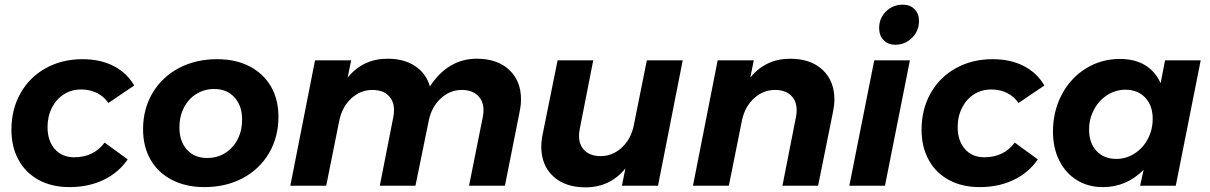

<svg xmlns="http://www.w3.org/2000/svg" viewBox="-20 -797 5195 824"><path d="M29 -240Q29 -328 68 -397Q107 -466 176.5 -504.5Q246 -543 334 -543Q411 -543 468 -513.5Q525 -484 556 -430L445 -355Q426 -383 396 -398Q366 -413 328 -413Q287 -413 254.5 -392.5Q222 -372 203 -335Q184 -298 184 -251Q184 -193 215 -157.5Q246 -122 298 -122Q382 -122 429 -185L528 -113Q489 -56 424.5 -25Q360 6 278 6Q203 6 146.5 -24.5Q90 -55 59.5 -111Q29 -167 29 -240Z M1175 -296Q1175 -208 1134 -139Q1093 -70 1021 -32Q949 6 857 6Q778 6 718 -25Q658 -56 626 -112Q594 -168 594 -242Q594 -330 635 -398.5Q676 -467 748 -505Q820 -543 912 -543Q992 -543 1051.5 -512Q1111 -481 1143 -425.5Q1175 -370 1175 -296ZM750 -250Q750 -191 782 -155Q814 -119 869 -119Q912 -119 946 -140Q980 -161 999.5 -198.5Q1019 -236 1019 -284Q1019 -343 986.5 -379Q954 -415 900 -415Q857 -415 823 -394Q789 -373 769.5 -335.5Q750 -298 750 -250Z M2216 -371Q2216 -346 2210 -317L2147 0H1993L2052 -295Q2055 -310 2055 -324Q2055 -364 2030 -387.5Q2005 -411 1962 -411Q1911 -411 1871.5 -374.5Q1832 -338 1820 -279L1763 0H1610L1668 -295Q1671 -310 1671 -324Q1671 -364 1646.5 -387.5Q1622 -411 1578 -411Q1527 -411 1487.5 -374.5Q1448 -338 1436 -279L1380 0H1226L1332 -538H1487L1472 -464Q1538 -545 1643 -545Q1714 -545 1761.5 -513.5Q1809 -482 1825 -426Q1903 -545 2026 -545Q2114 -545 2165 -497.5Q2216 -450 2216 -371Z M2303 -168Q2303 -193 2309 -221L2373 -538H2526L2468 -243Q2465 -228 2465 -214Q2465 -174 2489.5 -150.5Q2514 -127 2558 -127Q2609 -127 2648.5 -163.5Q2688 -200 2700 -259L2756 -538H2910L2804 0H2649L2664 -74Q2598 7 2493 7Q2405 7 2354 -40.5Q2303 -88 2303 -168Z M3561 -370Q3561 -346 3555 -317L3491 0H3338L3396 -295Q3399 -310 3399 -324Q3399 -364 3374.5 -387.5Q3350 -411 3306 -411Q3255 -411 3215.5 -374.5Q3176 -338 3164 -279L3108 0H2954L3060 -538H3215L3200 -464Q3266 -545 3371 -545Q3459 -545 3510 -497.5Q3561 -450 3561 -370Z M3885 -538 3778 0H3625L3732 -538ZM3924 -707Q3924 -664 3894 -634.5Q3864 -605 3822 -605Q3791 -605 3772 -625Q3753 -645 3753 -676Q3753 -719 3782.5 -748Q3812 -777 3854 -777Q3886 -777 3905 -757.5Q3924 -738 3924 -707Z M3935 -240Q3935 -328 3974 -397Q4013 -466 4082.5 -504.5Q4152 -543 4240 -543Q4317 -543 4374 -513.5Q4431 -484 4462 -430L4351 -355Q4332 -383 4302 -398Q4272 -413 4234 -413Q4193 -413 4160.5 -392.5Q4128 -372 4109 -335Q4090 -298 4090 -251Q4090 -193 4121 -157.5Q4152 -122 4204 -122Q4288 -122 4335 -185L4434 -113Q4395 -56 4330.5 -25Q4266 6 4184 6Q4109 6 4052.5 -24.5Q3996 -55 3965.5 -111Q3935 -167 3935 -240Z M4499 -232Q4499 -319 4536.5 -390.5Q4574 -462 4640 -503Q4706 -544 4786 -544Q4850 -544 4894 -517.5Q4938 -491 4961 -440L4980 -538H5133L5026 0H4873L4888 -68Q4814 6 4713 6Q4650 6 4601.5 -24Q4553 -54 4526 -108Q4499 -162 4499 -232ZM4927 -287Q4927 -344 4895 -378Q4863 -412 4810 -412Q4768 -412 4732 -389Q4696 -366 4675 -326.5Q4654 -287 4654 -241Q4654 -183 4686 -149Q4718 -115 4771 -115Q4813 -115 4849 -138Q4885 -161 4906 -200.5Q4927 -240 4927 -287Z"/></svg>

Font: Gontserrat SemiBold
Style: Italic
Weight: 600
Italic angle: -11.3°
Designer: Julieta Ulanovsky
Foundry: Julieta Ulanovsky
Version: Version 6.001